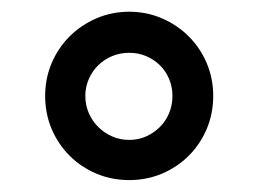

<svg xmlns="http://www.w3.org/2000/svg" viewBox="-20 -718 440 324"><path d="M198.2 -414.1Q168.5 -414.1 142.6 -425Q116.7 -436 97.4 -455.3Q78.1 -474.6 67.1 -500.5Q56.2 -526.4 56.2 -556.2Q56.2 -585.4 67.1 -611.3Q78.1 -637.2 97.4 -656.5Q116.7 -675.8 142.6 -687Q168.5 -698.2 198.2 -698.2Q227.5 -698.2 253.4 -687Q279.3 -675.8 298.6 -656.5Q317.9 -637.2 328.9 -611.3Q339.8 -585.4 339.8 -556.2Q339.8 -526.4 328.9 -500.5Q317.9 -474.6 298.6 -455.3Q279.3 -436 253.4 -425Q227.5 -414.1 198.2 -414.1ZM198.2 -481.9Q213.4 -481.9 226.6 -487.8Q239.7 -493.7 249.8 -503.7Q259.8 -513.7 265.4 -527.1Q271 -540.5 271 -556.2Q271 -571.3 265.4 -584.7Q259.8 -598.1 249.8 -607.9Q239.7 -617.7 226.6 -623.3Q213.4 -628.9 198.2 -628.9Q182.6 -628.9 169.2 -623.3Q155.8 -617.7 145.8 -607.9Q135.7 -598.1 129.9 -584.7Q124 -571.3 124 -556.2Q124 -540.5 129.9 -527.1Q135.7 -513.7 145.8 -503.7Q155.8 -493.7 169.2 -487.8Q182.6 -481.9 198.2 -481.9Z"/></svg>

Font: Archivo Narrow
Style: Bold Italic
Weight: 700
Italic angle: -8°
Designer: Hector Gatti
Foundry: Hector Gatti
Version: 1.002; ttfautohint (v0.8)